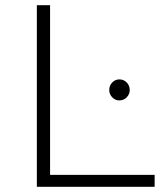

<svg xmlns="http://www.w3.org/2000/svg" viewBox="-20 -720 625 740"><path d="M122 -700H173V-46H576V0H122ZM401 -373Q401 -390 412.5 -402Q424 -414 440 -414Q457 -414 468.5 -402Q480 -390 480 -373Q480 -357 468.5 -345Q457 -333 440 -333Q424 -333 412.5 -345Q401 -357 401 -373Z"/></svg>

Font: Goldbeck Next Light
Style: Regular
Weight: 300
Designer: Julieta Ulanovsky
Foundry: Julieta Ulanovsky
Version: Version 7.200